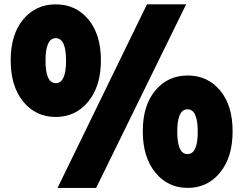

<svg xmlns="http://www.w3.org/2000/svg" viewBox="-20 -831 1143 904"><path d="M89.4 -352.5Q30.3 -424.8 30.3 -546.9Q30.3 -668.9 89.4 -739.7Q148.4 -810.5 242.7 -810.5Q336.9 -810.5 396 -739.7Q455.1 -668.9 455.1 -546.9Q455.1 -424.8 395.5 -352.5Q335.9 -280.3 242.2 -280.3Q148.4 -280.3 89.4 -352.5ZM242.7 -651.4Q194.3 -651.4 194.3 -545.4Q194.3 -439.5 242.7 -439.5Q291 -439.5 291 -545.4Q291 -651.4 242.7 -651.4ZM251 53.7 671.9 -810.5H856.4L432.6 53.7ZM711.4 -18.6Q652.3 -90.8 652.3 -212.9Q652.3 -335 711.4 -405.3Q770.5 -475.6 863.8 -475.6Q957 -475.6 1016.1 -405.3Q1075.2 -335 1075.2 -212.9Q1075.2 -90.8 1016.1 -18.6Q957 53.7 863.8 53.7Q770.5 53.7 711.4 -18.6ZM862.8 -316.4Q814.5 -316.4 814.5 -210.9Q814.5 -105.5 862.8 -105.5Q911.1 -105.5 911.1 -210.9Q911.1 -316.4 862.8 -316.4Z"/></svg>

Font: GenEi M Gothic v2 Black
Style: Regular
Weight: 900
Version: Version 2.0